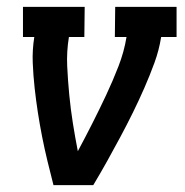

<svg xmlns="http://www.w3.org/2000/svg" viewBox="-20 -540 540 560"><path d="M136 0Q127 -35 118.5 -70Q110 -105 103 -140.5Q96 -176 90.5 -211.5Q85 -247 81 -283.5Q77 -320 75.5 -357Q74 -394 80 -432H47V-520H227L226 -432H181Q174 -389 176 -347Q178 -305 182 -263.5Q186 -222 192.5 -181Q199 -140 207 -99Q229 -140 249.5 -180.5Q270 -221 289.5 -262.5Q309 -304 325.5 -346.5Q342 -389 349 -432H315L316 -520H495V-432H450Q444 -394 430.5 -357Q417 -320 401 -283.5Q385 -247 367.5 -211.5Q350 -176 331 -140.5Q312 -105 292.5 -70Q273 -35 252 0Z"/></svg>

Font: Iosevka Curly Slab Semibold
Style: Italic
Weight: 600
Italic angle: -9°
Monospace: yes
Designer: Belleve Invis
Foundry: Belleve Invis
Version: Version 22.1.2; ttfautohint (v1.8.4)